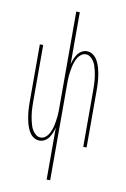

<svg xmlns="http://www.w3.org/2000/svg" viewBox="-102 -794 704 1069"><g transform="rotate(10 250.0 -260.0)"><path d="M240 215V-79Q236 -63 230 -48.5Q224 -34 215 -21Q206 -8 192 0Q178 8 163 8Q147 8 133 0Q119 -8 110 -20.5Q101 -33 95 -47.5Q89 -62 85 -77Q81 -92 78.5 -107.5Q76 -123 74.5 -138Q73 -153 72.5 -168.5Q72 -184 72 -200V-520H91V-200Q91 -186 91.5 -172Q92 -158 93 -144.5Q94 -131 96.5 -117Q99 -103 102 -89.5Q105 -76 109.5 -63Q114 -50 121.5 -38.5Q129 -27 140.5 -18.5Q152 -10 166 -10Q180 -10 191.5 -18.5Q203 -27 210 -38.5Q217 -50 222 -63Q227 -76 230 -89.5Q233 -103 235 -117Q237 -131 238.5 -144.5Q240 -158 240 -172Q240 -186 240 -200V-735H260V-441Q264 -457 270 -471.5Q276 -486 285 -499Q294 -512 308 -520Q322 -528 337 -528Q353 -528 367 -520Q381 -512 390 -499.5Q399 -487 405 -472.5Q411 -458 415 -443Q419 -428 421.5 -412.5Q424 -397 425.5 -382Q427 -367 427.5 -351.5Q428 -336 428 -320V0H409V-320Q409 -334 408.5 -348Q408 -362 407 -375.5Q406 -389 403.5 -403Q401 -417 398 -430.5Q395 -444 390.5 -457Q386 -470 378.5 -481.5Q371 -493 359.5 -501.5Q348 -510 334 -510Q320 -510 308.5 -501.5Q297 -493 290 -481.5Q283 -470 278 -457Q273 -444 270 -430.5Q267 -417 265 -403Q263 -389 261.5 -375.5Q260 -362 260 -348Q260 -334 260 -320V215Z"/></g></svg>

Font: Iosevka Thin
Style: Regular
Weight: 100
Monospace: yes
Designer: Belleve Invis
Foundry: Belleve Invis
Version: Version 32.5.0; ttfautohint (v1.8.4)